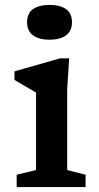

<svg xmlns="http://www.w3.org/2000/svg" viewBox="-20 -763 404 783"><path d="M182 -601Q139 -601 114.8 -618.8Q90.5 -636.5 90.5 -672.5Q90.5 -708.5 114.8 -725.8Q139 -743 182 -743Q225 -743 249.2 -725.8Q273.5 -708.5 273.5 -672.5Q273.5 -636.5 249.2 -618.8Q225 -601 182 -601ZM262 -525 254 -398.5V-69.5L329 -50.5V0H48V-50.5L127 -69.5V-385.5Q121.5 -389 106.2 -397.8Q91 -406.5 72.8 -417.2Q54.5 -428 39 -437V-472L224.5 -525Z"/></svg>

Font: Newsreader Caption Medium
Style: Regular
Weight: 500
Designer: Hugues Gentile
Foundry: Production Type
Version: Version 1.001